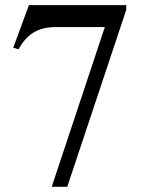

<svg xmlns="http://www.w3.org/2000/svg" viewBox="-20 -700 550 736"><path d="M463.9 -662.1 237.8 16.1H178.2L381.8 -596.2H193.8Q168 -596.2 147 -591.1Q126 -585.9 108.6 -575.4Q91.3 -564.9 77.1 -548.8Q63 -532.7 50.8 -511.2L30.8 -517.1L90.8 -680.2H463.9Z"/></svg>

Font: Chandrasa
Style: Regular
Weight: 400
Designer: R.S. Wihananto
Foundry: R.S. Wihananto
Version: Version 2.0.1